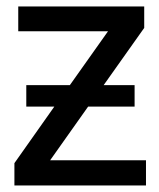

<svg xmlns="http://www.w3.org/2000/svg" viewBox="-20 -565 484 585"><path d="M424.8 -76.7H132.8L248.5 -240.2H390.1V-305.7H295.9L419.4 -480V-545.4H35.6V-469.7H309.1L192.9 -305.7H60.1V-240.2H145.5L23.9 -67.9V0H424.8Z"/></svg>

Font: SG Kara Light
Style: Regular
Weight: 400
Designer: Damoon Khanjanzadeh
Version: Version 1.000